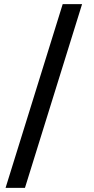

<svg xmlns="http://www.w3.org/2000/svg" viewBox="-20 -760 457 931"><path d="M7 151 284 -740H378L101 151Z"/></svg>

Font: IBM Plex Sans Arabic Medium
Style: Regular
Weight: 500
Designer: Mike Abbink, Paul van der Laan, Pieter van Rosmalen, Wael Morcos, Khajak Apelian
Foundry: Bold Monday
Version: Version 1.1